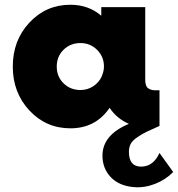

<svg xmlns="http://www.w3.org/2000/svg" viewBox="-20 -530 749 808"><path d="M651.2 113.8 708.8 193.8Q677.5 226.2 632.5 243.8Q587.5 261.2 543.8 257.5Q481.2 252.5 446.2 215.6Q411.2 178.8 411.2 125Q411.2 37.5 522.5 -8.8Q471.2 -31.2 441.2 -76.2Q382.5 10 276.2 10Q173.8 10 103.8 -65Q33.8 -140 33.8 -250Q33.8 -360 103.8 -435Q173.8 -510 276.2 -510Q352.5 -510 406.2 -463.8V-500H591.2V-193.8Q591.2 -167.5 603.1 -158.8Q615 -150 633.8 -150H651.2V0Q612.5 17.5 596.2 25Q580 32.5 558.8 46.9Q537.5 61.2 530 75.6Q522.5 90 522.5 108.8Q522.5 171.2 573.8 171.2Q625 171.2 651.2 113.8ZM318.8 -151.2Q348.8 -151.2 373.1 -167.5Q397.5 -183.8 408.8 -210L413.8 -225Q417.5 -236.2 417.5 -250Q417.5 -291.2 388.8 -320Q360 -348.8 318.8 -348.8Q276.2 -348.8 247.5 -320.6Q218.8 -292.5 218.8 -250Q218.8 -207.5 247.5 -179.4Q276.2 -151.2 318.8 -151.2Z"/></svg>

Font: Now Black
Style: Regular
Weight: 900
Designer: Alfredo Marco Pradil
Foundry: Alfredo Marco Pradil
Version: Version 1.002;PS 001.002;hotconv 1.0.88;makeotf.lib2.5.64775